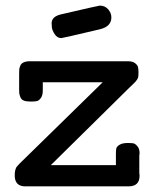

<svg xmlns="http://www.w3.org/2000/svg" viewBox="-20 -661 565 681"><path d="M32.2 -39.1Q32.2 -52.2 34.7 -59.6Q37.1 -66.9 39.1 -69.3Q41 -71.8 48.8 -80.1L344.2 -369.1H131.8V-340.8Q131.8 -322.8 125 -313.5Q118.2 -304.2 111.1 -302.5Q104 -300.8 90.8 -300.8H87.9Q72.8 -300.8 64 -304.4Q55.2 -308.1 52 -317.1Q48.8 -326.2 48.3 -330.1Q47.9 -334 47.9 -345.2V-398.9Q47.9 -410.2 48.3 -415Q48.8 -419.9 52 -428Q55.2 -436 64.2 -439.9Q73.2 -443.8 86.9 -443.8H433.1Q450.2 -443.8 459 -437Q467.8 -430.2 469.5 -423.1Q471.2 -416 471.2 -404.8Q471.2 -396 470.7 -390.4Q470.2 -384.8 466.6 -379.4Q462.9 -374 460.9 -371.6Q459 -369.1 451.4 -362.1Q443.8 -355 439.9 -351.1L160.2 -75.2H391.1V-115.2Q391.1 -128.4 392.6 -134.8Q394 -141.1 404.1 -147.5Q414.1 -153.8 433.1 -153.8Q445.3 -153.8 452.1 -152.8Q459 -151.9 467 -142.8Q475.1 -133.8 475.1 -117.2Q475.1 -116.2 474.6 -113Q474.1 -109.9 474.1 -108.9V-46.9Q474.1 -45.9 474.6 -43Q475.1 -40 475.1 -38.1Q475.1 0 436 0H67.9Q32.2 -1 32.2 -39.1ZM163.1 -578.1Q163.1 -602.1 195.8 -609.9Q327.6 -640.6 334 -641.1Q352.1 -641.1 363.5 -628.2Q375 -615.2 375 -599.1Q375 -566.9 334 -557.1Q204.1 -526.4 197.8 -525.9Q182.6 -525.9 173.8 -540Q165 -554.2 164.1 -563.2Q163.1 -572.3 163.1 -578.1Z"/></svg>

Font: CMU Typewriter Text
Style: Bold
Weight: 700
Version: Version 0.7.0